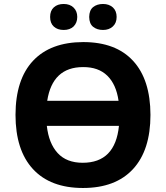

<svg xmlns="http://www.w3.org/2000/svg" viewBox="-20 -937 836 967"><path d="M398.4 -599.1Q244.1 -599.1 217.8 -429.2H577.1Q565.4 -511.7 520.5 -555.7Q475.6 -599.6 398.4 -599.1ZM396.5 -117.2Q560.5 -117.2 579.1 -303.2H215.8Q225.6 -214.8 270.5 -166Q315.4 -117.2 396.5 -117.2ZM737.8 -358.4Q737.8 -180.7 649.9 -85.4Q562 9.8 397.9 9.8Q233.9 9.8 146 -85.4Q58.1 -180.7 58.1 -358.9Q58.6 -537.1 146.5 -630.9Q234.4 -724.6 398.9 -725.1Q563.5 -725.1 650.4 -630.4Q737.3 -536.1 737.8 -358.4ZM429.2 -851.6Q429.7 -885.7 449.2 -901.4Q468.8 -917 499 -917Q529.3 -917 548.8 -899.4Q567.4 -881.8 567.4 -851.6Q567.4 -821.3 548.3 -803.7Q529.3 -786.1 499 -786.1Q468.8 -786.1 449.2 -801.8Q429.7 -817.4 429.2 -851.6ZM350.6 -803.7Q332 -786.1 300.8 -786.1Q269.5 -786.1 251 -803.2Q232.4 -820.3 232.4 -851.6Q232.4 -882.8 251 -899.9Q269.5 -917 300.8 -917Q332 -917 350.6 -898.9Q369.1 -880.9 369.1 -851.6Q369.1 -822.3 350.6 -803.7Z"/></svg>

Font: OpenSans-Bold
Style: Bold
Weight: 700
Foundry: Ascender Corporation
Version: Version 1.10